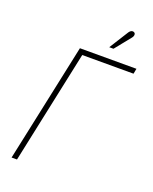

<svg xmlns="http://www.w3.org/2000/svg" viewBox="-162 -977 848 1066"><g transform="rotate(20 262.0 -444.5)"><path d="M441 -854Q446 -860 448 -866Q450 -872 449 -877.5Q448 -883 443 -886Q438 -889 432 -888.5Q426 -888 421 -884Q416 -880 412 -874L341 -761H366ZM41 0H73L215 -669H518L524 -700H190Z"/></g></svg>

Font: Advent Pro ExtraLight
Style: Italic
Weight: 250
Italic angle: -12°
Version: Version 3.000